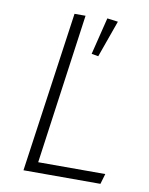

<svg xmlns="http://www.w3.org/2000/svg" viewBox="-79 -747 624 806"><g transform="rotate(10 232.5 -344.5)"><path d="M221 -684 132 -44H418L405 0H77L174 -684ZM313 -689 359 -683 303 -526 274 -531Z"/></g></svg>

Font: Fira Sans ExtraLight
Style: Italic
Weight: 275
Italic angle: -8°
Designer: Carrois Corporate & Edenspiekermann AG
Foundry: Carrois Corporate GbR & Edenspiekermann AG
Version: Version 4.203